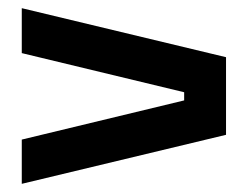

<svg xmlns="http://www.w3.org/2000/svg" viewBox="-20 -560 607 470"><path d="M533.3 -230V-420L33.3 -540V-430L430.8 -334.2V-314.2L33.3 -218.3V-110Z"/></svg>

Font: Familjen Grotesk
Style: Bold
Weight: 700
Designer: Anders Wikstroem, Jonas Baeckman, Matilda Gysing, Kristian Moeller
Foundry: Familjen STHLM AB
Version: Version 2.000